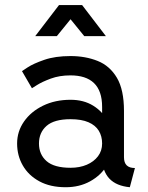

<svg xmlns="http://www.w3.org/2000/svg" viewBox="-20 -743 597 772"><path d="M244.1 9.8Q299.3 9.8 342.3 -13.9Q385.3 -37.6 409.9 -77.4Q434.6 -117.2 434.6 -166Q434.6 -214.8 413.8 -254.6Q393.1 -294.4 354.7 -318.1Q316.4 -341.8 263.7 -341.8Q201.7 -341.8 153.1 -318.1Q104.5 -294.4 76.7 -254.6Q48.8 -214.8 48.8 -166Q48.8 -117.2 71.8 -77.4Q94.7 -37.6 138.4 -13.9Q182.1 9.8 244.1 9.8ZM390.6 -166Q390.6 -136.7 374 -114.7Q357.4 -92.8 328.9 -80.6Q300.3 -68.4 263.7 -68.4Q197.8 -68.4 167.2 -95.2Q136.7 -122.1 136.7 -166Q136.7 -210 167.2 -236.8Q197.8 -263.7 263.7 -263.7Q307.6 -263.7 335.7 -251.5Q363.8 -239.3 377.2 -217.3Q390.6 -195.3 390.6 -166ZM478.5 -110.8V-296.9Q478.5 -382.3 450 -430.4Q421.4 -478.5 372.6 -498Q323.7 -517.6 263.7 -517.6Q201.7 -517.6 158 -502.4Q114.3 -487.3 91.3 -472.2Q68.4 -457 68.4 -457L108.4 -388.2Q108.4 -388.2 128.9 -401.1Q149.4 -414.1 184.3 -427Q219.2 -439.9 263.2 -439.9Q293.9 -439.9 317.6 -432.4Q341.3 -424.8 357.7 -409.2Q374 -393.6 382.3 -369.6Q390.6 -345.7 390.6 -312.5V-228.5L400.4 -219.2V-125L390.6 -110.8Q390.6 -82.5 398.2 -61Q405.8 -39.6 419.9 -24.7Q434.1 -9.8 454.8 -1.2Q475.6 7.3 502 9.8L522.5 -67.4Q500.5 -67.4 489.5 -78.1Q478.5 -88.9 478.5 -110.8ZM318.8 -597.7H405.8L310.1 -722.7H217.3ZM208.5 -597.7 310.1 -722.7H217.3L121.6 -597.7Z"/></svg>

Font: Giphurs
Style: Regular
Weight: 400
Version: Version 2.010